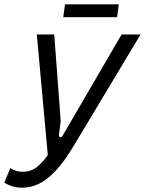

<svg xmlns="http://www.w3.org/2000/svg" viewBox="-78 -860 673 892"><path d="M25 12Q-2 12 -23 5Q-44 -2 -58 -12L-30 -79Q-16 -70 -2.5 -66Q11 -62 28 -62Q66 -62 94 -84.5Q122 -107 144 -140L93 -700H174L204 -298L196 -234Q195 -224 201.5 -222.5Q208 -221 212 -228L487 -700H575L269 -190Q221 -109 179.5 -65.5Q138 -22 100.5 -5Q63 12 25 12ZM216 -780 224 -840H474L466 -780Z"/></svg>

Font: Finlandica
Style: Italic
Weight: 400
Italic angle: -8°
Designer: Niklas Ekholm, Juho Hiilivirta, Jaakko Suomalainen
Foundry: Helsinki Type Studio
Version: Version 1.064